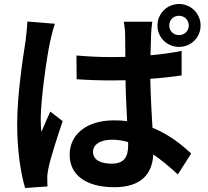

<svg xmlns="http://www.w3.org/2000/svg" viewBox="-20 -880 1040 962"><path d="M255 -761 117 -772C116 -740 111 -702 108 -674C96 -597 66 -408 66 -257C66 -122 85 -7 106 62L218 54C217 40 217 23 217 12C216 2 219 -20 222 -34C233 -89 266 -190 294 -273L232 -321C218 -288 201 -254 188 -219C185 -239 184 -265 184 -284C184 -384 216 -604 231 -671C235 -689 247 -740 255 -761ZM828 -752C828 -780 849 -801 877 -801C904 -801 926 -780 926 -752C926 -725 904 -704 877 -704C849 -704 828 -725 828 -752ZM769 -752C769 -692 817 -645 877 -645C937 -645 985 -692 985 -752C985 -812 937 -860 877 -860C817 -860 769 -812 769 -752ZM622 -168V-151C622 -92 601 -60 539 -60C486 -60 446 -78 446 -119C446 -157 484 -180 541 -180C568 -180 595 -176 622 -168ZM743 -771H600C604 -752 607 -721 607 -705L608 -595L538 -594C478 -594 420 -597 363 -602L364 -483C422 -479 480 -477 538 -477L609 -478C610 -407 614 -334 617 -273C596 -276 574 -277 551 -277C415 -277 329 -207 329 -105C329 0 415 58 553 58C689 58 743 -10 748 -106C788 -79 829 -45 871 -6L938 -111C891 -154 828 -206 744 -240C740 -308 735 -388 733 -485C788 -489 841 -495 890 -502V-625C841 -615 788 -608 734 -603L737 -707C738 -728 740 -752 743 -771Z"/></svg>

Font: Noto Sans CJK SC
Style: Bold
Weight: 700
Designer: Ryoko NISHIZUKA 西塚涼子 (kana, bopomofo & ideographs); Paul D. Hunt (Latin, Greek & Cyrillic); Sandoll Communications 산돌커뮤니
Foundry: Adobe
Version: Version 2.004;hotconv 1.0.118;makeotfexe 2.5.65603